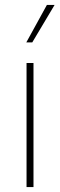

<svg xmlns="http://www.w3.org/2000/svg" viewBox="-20 -754 241 774"><path d="M115 0H87V-500H115ZM200 -734 110 -583H86L169 -734Z"/></svg>

Font: Work Sans ExtraLight
Style: Regular
Weight: 280
Designer: Wei Huang
Foundry: Wei Huang
Version: Version 1.500